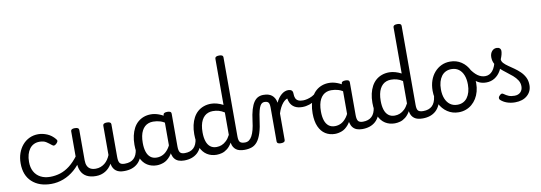

<svg xmlns="http://www.w3.org/2000/svg" viewBox="-70 -1495 5653 2008"><g transform="rotate(-10 2756.5 -491.0)"><path d="M344 17Q215 17 139 -53Q63 -123 63 -250Q63 -309 80.5 -358Q98 -407 129 -443Q160 -479 202.5 -499Q245 -519 296 -519Q342 -519 390 -499Q438 -479 474 -435Q485 -421 482 -411.5Q479 -402 468 -390Q455 -377 444 -374Q433 -371 421 -381Q393 -404 366.5 -421.5Q340 -439 296 -439Q263 -439 236 -426Q209 -413 190.5 -388Q172 -363 162 -328.5Q152 -294 152 -250Q152 -190 175.5 -147Q199 -104 242.5 -81Q286 -58 344 -58Q358 -58 365.5 -46.5Q373 -35 373 -20.5Q373 -6 366 5.5Q359 17 344 17Z M342 17Q323 17 314 5.5Q305 -6 305 -20.5Q305 -35 314.5 -46.5Q324 -58 343 -58Q400 -58 452 -74.5Q504 -91 553 -129Q602 -167 649 -230Q655 -237 667 -232Q679 -227 687.5 -216.5Q696 -206 689 -196Q646 -126 591 -78.5Q536 -31 472.5 -7Q409 17 342 17Z M817 17Q759 17 720 -3.5Q681 -24 661.5 -64.5Q642 -105 642 -166V-489Q642 -502 652.5 -508.5Q663 -515 684 -515Q706 -515 717 -508.5Q728 -502 728 -489V-166Q728 -131 739 -107Q750 -83 772.5 -71Q795 -59 828 -59Q856 -59 880 -68Q904 -77 923.5 -92.5Q943 -108 958 -130Q973 -152 983 -177V-489Q983 -502 993.5 -508.5Q1004 -515 1026 -515Q1047 -515 1058 -508.5Q1069 -502 1069 -489V-140Q1069 -95 1082.5 -76.5Q1096 -58 1133 -58Q1147 -58 1154 -46.5Q1161 -35 1159.5 -20.5Q1158 -6 1147 5.5Q1136 17 1114 17Q1088 17 1067.5 11.5Q1047 6 1031.5 -5.5Q1016 -17 1005.5 -34Q995 -51 990 -74L988 -84Q974 -60 956.5 -41.5Q939 -23 917.5 -10Q896 3 871 10Q846 17 817 17Z M1119 17Q1105 17 1098.5 5.5Q1092 -6 1093.5 -20.5Q1095 -35 1106 -46.5Q1117 -58 1138 -58Q1168 -58 1191.5 -66Q1215 -74 1232 -90Q1249 -106 1259.5 -130Q1270 -154 1274 -186Q1276 -201 1289 -205.5Q1302 -210 1314.5 -205.5Q1327 -201 1325 -186Q1321 -133 1304 -94.5Q1287 -56 1260 -31.5Q1233 -7 1197.5 5Q1162 17 1119 17Z M1464 17Q1407 17 1363 -10.5Q1319 -38 1294 -94Q1269 -150 1269 -235Q1269 -287 1279 -331Q1289 -375 1307.5 -410Q1326 -445 1353.5 -469Q1381 -493 1416 -506Q1451 -519 1493 -519Q1534 -519 1577 -503Q1620 -487 1654 -461V-386Q1614 -418 1577.5 -429Q1541 -440 1502 -440Q1476 -440 1453.5 -432Q1431 -424 1413.5 -408Q1396 -392 1383.5 -368Q1371 -344 1364.5 -312Q1358 -280 1358 -239Q1358 -184 1371 -144.5Q1384 -105 1410.5 -84Q1437 -63 1477 -63Q1513 -63 1544.5 -79.5Q1576 -96 1602.5 -132.5Q1629 -169 1648 -229L1664 -168Q1641 -91 1607.5 -51Q1574 -11 1536.5 3Q1499 17 1464 17ZM1754 17Q1720 17 1695 7.5Q1670 -2 1654 -21.5Q1638 -41 1630.5 -70.5Q1623 -100 1623 -140V-486Q1623 -501 1634 -508Q1645 -515 1667 -515Q1688 -515 1698.5 -508.5Q1709 -502 1709 -488V-140Q1709 -95 1722.5 -76.5Q1736 -58 1773 -58Q1782 -58 1786.5 -46.5Q1791 -35 1789.5 -20.5Q1788 -6 1779.5 5.5Q1771 17 1754 17Z M1754 17Q1740 17 1733.5 5.5Q1727 -6 1728.5 -20.5Q1730 -35 1741 -46.5Q1752 -58 1773 -58Q1803 -58 1826.5 -66Q1850 -74 1867 -90Q1884 -106 1894.5 -130Q1905 -154 1909 -186Q1911 -201 1924 -205.5Q1937 -210 1949.5 -205.5Q1962 -201 1960 -186Q1956 -133 1939 -94.5Q1922 -56 1895 -31.5Q1868 -7 1832.5 5Q1797 17 1754 17Z M2099 17Q2042 17 1998 -10.5Q1954 -38 1929 -94Q1904 -150 1904 -235Q1904 -287 1914 -331Q1924 -375 1943 -410Q1962 -445 1989.5 -469Q2017 -493 2053 -506Q2089 -519 2132 -519Q2162 -519 2195.5 -509.5Q2229 -500 2259 -484V-975Q2259 -988 2270 -994.5Q2281 -1001 2303 -1001Q2325 -1001 2335 -994.5Q2345 -988 2345 -975V-135Q2345 -90 2359.5 -74Q2374 -58 2414 -58Q2426 -58 2432 -46.5Q2438 -35 2436.5 -20.5Q2435 -6 2425 5.5Q2415 17 2395 17Q2367 17 2344.5 11.5Q2322 6 2306 -6Q2290 -18 2279.5 -35.5Q2269 -53 2265 -77L2264 -83Q2241 -43 2213 -21Q2185 1 2156 9Q2127 17 2099 17ZM2112 -63Q2141 -63 2167 -73.5Q2193 -84 2216.5 -106.5Q2240 -129 2259 -166V-404Q2228 -424 2198.5 -432Q2169 -440 2137 -440Q2111 -440 2088.5 -432Q2066 -424 2048.5 -408Q2031 -392 2018.5 -368Q2006 -344 1999.5 -312Q1993 -280 1993 -239Q1993 -184 2006 -144.5Q2019 -105 2045.5 -84Q2072 -63 2112 -63Z M2395 17Q2386 17 2382 5.5Q2378 -6 2380 -20.5Q2382 -35 2390 -46.5Q2398 -58 2413 -58Q2437 -58 2455.5 -71Q2474 -84 2488 -110Q2502 -136 2512 -174Q2522 -212 2528 -263Q2537 -337 2551.5 -385.5Q2566 -434 2586 -462.5Q2606 -491 2631 -503Q2656 -515 2686 -515Q2695 -515 2699.5 -503.5Q2704 -492 2703.5 -477.5Q2703 -463 2698 -451.5Q2693 -440 2684 -440Q2672 -440 2660.5 -433.5Q2649 -427 2639 -409.5Q2629 -392 2620.5 -359.5Q2612 -327 2605 -275Q2594 -185 2575.5 -127.5Q2557 -70 2531.5 -38.5Q2506 -7 2472 5Q2438 17 2395 17Z M2781 15Q2760 15 2749.5 8.5Q2739 2 2739 -11V-369Q2739 -411 2727 -425.5Q2715 -440 2684 -440Q2669 -440 2662 -451.5Q2655 -463 2655 -477.5Q2655 -492 2663 -503.5Q2671 -515 2686 -515Q2715 -515 2737 -509Q2759 -503 2775.5 -490Q2792 -477 2803 -458Q2814 -439 2819 -413L2820 -408Q2831 -434 2846 -454.5Q2861 -475 2878 -489.5Q2895 -504 2913.5 -511.5Q2932 -519 2950 -519Q2969 -519 2978.5 -507Q2988 -495 2988 -479Q2988 -463 2978.5 -451Q2969 -439 2950 -439Q2932 -439 2913.5 -428.5Q2895 -418 2878.5 -398.5Q2862 -379 2848.5 -352.5Q2835 -326 2825 -294V-11Q2825 2 2814 8.5Q2803 15 2781 15Z M3068 -319Q3019 -319 2986.5 -338Q2954 -357 2938.5 -393.5Q2923 -430 2923 -484L2950 -519Q2974 -519 2987 -508.5Q3000 -498 3000 -473Q3000 -444 3008.5 -424.5Q3017 -405 3036 -395.5Q3055 -386 3087 -386Q3106 -386 3132 -392Q3158 -398 3185 -411.5Q3212 -425 3234 -449Q3244 -460 3257.5 -456.5Q3271 -453 3276.5 -441.5Q3282 -430 3269 -415Q3246 -388 3213.5 -366Q3181 -344 3143.5 -331.5Q3106 -319 3068 -319Z M3356 17Q3299 17 3255 -10.5Q3211 -38 3186 -94Q3161 -150 3161 -235Q3161 -287 3171 -331Q3181 -375 3199.5 -410Q3218 -445 3245.5 -469Q3273 -493 3308 -506Q3343 -519 3385 -519Q3426 -519 3469 -503Q3512 -487 3546 -461V-386Q3506 -418 3469.5 -429Q3433 -440 3394 -440Q3368 -440 3345.5 -432Q3323 -424 3305.5 -408Q3288 -392 3275.5 -368Q3263 -344 3256.5 -312Q3250 -280 3250 -239Q3250 -184 3263 -144.5Q3276 -105 3302.5 -84Q3329 -63 3369 -63Q3405 -63 3436.5 -79.5Q3468 -96 3494.5 -132.5Q3521 -169 3540 -229L3556 -168Q3533 -91 3499.5 -51Q3466 -11 3428.5 3Q3391 17 3356 17ZM3646 17Q3612 17 3587 7.5Q3562 -2 3546 -21.5Q3530 -41 3522.5 -70.5Q3515 -100 3515 -140V-486Q3515 -501 3526 -508Q3537 -515 3559 -515Q3580 -515 3590.5 -508.5Q3601 -502 3601 -488V-140Q3601 -95 3614.5 -76.5Q3628 -58 3665 -58Q3674 -58 3678.5 -46.5Q3683 -35 3681.5 -20.5Q3680 -6 3671.5 5.5Q3663 17 3646 17Z M3646 17Q3632 17 3625.5 5.5Q3619 -6 3620.5 -20.5Q3622 -35 3633 -46.5Q3644 -58 3665 -58Q3695 -58 3718.5 -66Q3742 -74 3759 -90Q3776 -106 3786.5 -130Q3797 -154 3801 -186Q3803 -201 3816 -205.5Q3829 -210 3841.5 -205.5Q3854 -201 3852 -186Q3848 -133 3831 -94.5Q3814 -56 3787 -31.5Q3760 -7 3724.5 5Q3689 17 3646 17Z M3991 17Q3934 17 3890 -10.5Q3846 -38 3821 -94Q3796 -150 3796 -235Q3796 -287 3806 -331Q3816 -375 3835 -410Q3854 -445 3881.5 -469Q3909 -493 3945 -506Q3981 -519 4024 -519Q4054 -519 4087.5 -509.5Q4121 -500 4151 -484V-975Q4151 -988 4162 -994.5Q4173 -1001 4195 -1001Q4217 -1001 4227 -994.5Q4237 -988 4237 -975V-135Q4237 -90 4251.5 -74Q4266 -58 4306 -58Q4318 -58 4324 -46.5Q4330 -35 4328.5 -20.5Q4327 -6 4317 5.5Q4307 17 4287 17Q4259 17 4236.5 11.5Q4214 6 4198 -6Q4182 -18 4171.5 -35.5Q4161 -53 4157 -77L4156 -83Q4133 -43 4105 -21Q4077 1 4048 9Q4019 17 3991 17ZM4004 -63Q4033 -63 4059 -73.5Q4085 -84 4108.5 -106.5Q4132 -129 4151 -166V-404Q4120 -424 4090.5 -432Q4061 -440 4029 -440Q4003 -440 3980.5 -432Q3958 -424 3940.5 -408Q3923 -392 3910.5 -368Q3898 -344 3891.5 -312Q3885 -280 3885 -239Q3885 -184 3898 -144.5Q3911 -105 3937.5 -84Q3964 -63 4004 -63Z M4287 17Q4273 17 4266.5 5.5Q4260 -6 4261.5 -20.5Q4263 -35 4274 -46.5Q4285 -58 4306 -58Q4336 -58 4359.5 -66Q4383 -74 4400 -90Q4417 -106 4427.5 -130Q4438 -154 4442 -186Q4444 -201 4457 -205.5Q4470 -210 4482.5 -205.5Q4495 -201 4493 -186Q4489 -133 4472 -94.5Q4455 -56 4428 -31.5Q4401 -7 4365.5 5Q4330 17 4287 17Z M4670 19Q4603 19 4550.5 -16Q4498 -51 4468 -111.5Q4438 -172 4438 -250Q4438 -309 4455 -358Q4472 -407 4503.5 -443Q4535 -479 4577 -499Q4619 -519 4670 -519Q4737 -519 4789 -484.5Q4841 -450 4871 -389Q4901 -328 4901 -250Q4901 -203 4890 -162Q4879 -121 4858.5 -88Q4838 -55 4809.5 -31Q4781 -7 4745.5 6Q4710 19 4670 19ZM4670 -61Q4703 -61 4729.5 -74Q4756 -87 4774.5 -112Q4793 -137 4803 -172Q4813 -207 4813 -250Q4813 -308 4796 -350.5Q4779 -393 4747 -416Q4715 -439 4670 -439Q4637 -439 4610 -426Q4583 -413 4564.5 -388Q4546 -363 4536 -328.5Q4526 -294 4526 -250Q4526 -192 4543.5 -149.5Q4561 -107 4593 -84Q4625 -61 4670 -61Z M5008 -238Q4965 -238 4932.5 -253Q4900 -268 4871.5 -299Q4843 -330 4812 -378Q4803 -393 4811 -405Q4819 -417 4832.5 -421.5Q4846 -426 4851 -418Q4890 -359 4927.5 -332Q4965 -305 5008 -305Q5054 -305 5086 -343Q5118 -381 5133 -460Q5135 -471 5145 -474.5Q5155 -478 5166.5 -474.5Q5178 -471 5186.5 -461.5Q5195 -452 5193 -438Q5188 -378 5162.5 -333Q5137 -288 5097 -263Q5057 -238 5008 -238Z M5268 19Q5222 19 5182 5Q5142 -9 5114 -36Q5107 -44 5107.5 -56Q5108 -68 5122 -81Q5133 -92 5142 -94.5Q5151 -97 5162 -89Q5188 -70 5212.5 -60Q5237 -50 5274 -50Q5314 -50 5337.5 -73.5Q5361 -97 5361 -135Q5361 -171 5342.5 -200Q5324 -229 5294.5 -254.5Q5265 -280 5232 -304.5Q5199 -329 5169.5 -356Q5140 -383 5121.5 -415.5Q5103 -448 5103 -488Q5103 -526 5123 -550.5Q5143 -575 5174 -575Q5195 -575 5207 -564.5Q5219 -554 5219 -535Q5219 -519 5213.5 -497.5Q5208 -476 5197 -450Q5197 -428 5215 -408.5Q5233 -389 5261.5 -369.5Q5290 -350 5321.5 -328Q5353 -306 5381.5 -278.5Q5410 -251 5428 -215.5Q5446 -180 5446 -133Q5446 -66 5397.5 -23.5Q5349 19 5268 19Z"/></g></svg>

Font: Playwrite PL
Style: Regular
Weight: 400
Designer: Veronika Burian, José Scaglione
Foundry: TypeTogether
Version: Version 1.002